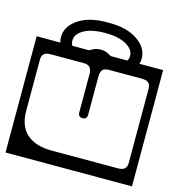

<svg xmlns="http://www.w3.org/2000/svg" viewBox="-120 -729 771 836"><g transform="rotate(15 265.0 -311.0)"><path d="M272 -642Q351.5 -642 399.2 -609Q447 -576 447 -528Q447 -515 443 -504H550V20H-20V-504H87Q83 -515 83 -528Q83 -576 131 -609Q179 -642 259 -642ZM135 -527Q135 -513 141 -504H216.5Q225.5 -510 237 -515Q248.5 -520 265 -520Q281.5 -520 293 -515Q304.5 -510 313.5 -504H389Q395 -513 395 -527Q395 -555.5 360.5 -575.2Q326 -595 265 -595Q203 -595 169 -575.2Q135 -555.5 135 -527ZM61 -444Q37 -444 28.5 -434.8Q20 -425.5 20 -411V-179Q20 -109.5 59.5 -74.8Q99 -40 171 -40H469Q493 -40 501.5 -49.5Q510 -59 510 -73V-411Q510 -425.5 501.5 -434.8Q493 -444 469 -444H322Q302.5 -444 293.8 -434.8Q285 -425.5 285 -403V-233Q285 -211 265 -211Q245 -211 245 -233V-403Q245 -425.5 236 -434.8Q227 -444 208 -444Z"/></g></svg>

Font: Honk Rounded
Style: Regular
Weight: 400
Designer: Noopur Datye & Yesha Goshar
Foundry: Ek Type
Version: Version 1.000